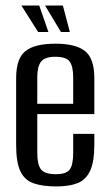

<svg xmlns="http://www.w3.org/2000/svg" viewBox="-20 -661 392 690"><path d="M183 9Q132 9 100 -2.5Q68 -14 53 -46Q38 -78 38 -140V-380Q38 -451 71.5 -477.5Q105 -504 179 -504Q252 -504 285.5 -477.5Q319 -451 319 -380V-251H114V-112Q114 -69 127.5 -52Q141 -35 181 -35Q218 -35 230.5 -51.5Q243 -68 243 -112V-180H319V-141Q319 -80 304 -47.5Q289 -15 259 -3Q229 9 183 9ZM114 -288H243V-384Q243 -422 230.5 -439.5Q218 -457 179 -457Q141 -457 127.5 -439.5Q114 -422 114 -384ZM231 -546H199L142 -641H206ZM154 -546H117L57 -641H121Z"/></svg>

Font: Alumni Sans Thin Medium
Style: Regular
Weight: 500
Version: Version 1.018